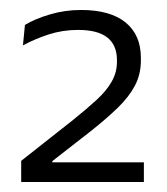

<svg xmlns="http://www.w3.org/2000/svg" viewBox="-20 -728 334 385"><path d="M268.5 -363H22.5V-405.5L126.5 -487.5Q154.5 -510 174.2 -528.2Q194 -546.5 204.2 -564.8Q214.5 -583 214.5 -604V-607.5Q214.5 -637.5 195.2 -652.8Q176 -668 136.5 -668Q105.5 -668 77.8 -659Q50 -650 26 -637L30 -678Q49.5 -690 79.8 -699Q110 -708 142.5 -708Q201 -708 231.8 -683Q262.5 -658 262.5 -612V-607Q262.5 -579 250.5 -556.2Q238.5 -533.5 216 -511.8Q193.5 -490 162 -465L85 -405V-394L64.5 -402.5H268.5Z"/></svg>

Font: Anek Devanagari Medium Light
Style: Regular
Weight: 300
Version: Version 1.003